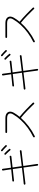

<svg xmlns="http://www.w3.org/2000/svg" viewBox="1588 -2392 823 4040"><g transform="rotate(-90 2000.0 -371.5)"><path d="M555 20Q548 21 542 16Q536 11 535 4Q528 -49 517.5 -126.5Q507 -204 495 -289L155 -248Q148 -247 142 -252Q136 -257 135 -264Q134 -272 139 -277.5Q144 -283 151 -284Q210 -289 301 -299.5Q392 -310 490 -322Q483 -372 476 -420.5Q469 -469 463 -515Q395 -508 330 -500.5Q265 -493 218 -488Q203 -487 200 -504Q199 -512 204.5 -517.5Q210 -523 217 -524Q261 -528 325.5 -534.5Q390 -541 458 -548Q451 -601 444 -645.5Q437 -690 432 -722Q431 -729 436 -735Q441 -741 448 -742Q465 -744 469 -726Q471 -705 477.5 -659Q484 -613 492 -552Q561 -560 623.5 -567.5Q686 -575 725 -580Q733 -582 738 -577Q743 -572 744 -564Q745 -557 740.5 -551Q736 -545 728 -544Q693 -540 630.5 -533.5Q568 -527 497 -519Q503 -474 510 -425Q517 -376 524 -326Q616 -337 701 -348Q786 -359 841 -366Q849 -368 854.5 -363Q860 -358 861 -350Q862 -343 857.5 -337Q853 -331 845 -330Q827 -328 779 -322.5Q731 -317 665.5 -309.5Q600 -302 528 -293Q541 -204 552.5 -125.5Q564 -47 571 -1Q573 16 555 20ZM882 -565Q876 -561 869 -562Q862 -563 857 -569Q849 -580 832.5 -598Q816 -616 799 -634Q782 -652 770 -661Q757 -672 768 -686Q781 -699 793 -688Q805 -678 823 -659Q841 -640 859 -620.5Q877 -601 886 -589Q891 -584 889.5 -576.5Q888 -569 882 -565ZM961 -642Q956 -638 949 -638.5Q942 -639 937 -644Q928 -655 910.5 -672.5Q893 -690 874.5 -706.5Q856 -723 844 -731Q838 -735 837 -742Q836 -749 840 -755Q845 -761 852 -762.5Q859 -764 865 -759Q877 -750 896.5 -732Q916 -714 935 -696Q954 -678 964 -667Q969 -662 968 -654.5Q967 -647 961 -642Z M1156 -52Q1149 -48 1142 -50.5Q1135 -53 1132 -60Q1128 -67 1130.5 -74Q1133 -81 1140 -85Q1241 -134 1331 -200.5Q1421 -267 1494 -346Q1567 -425 1615 -509Q1647 -563 1625 -598.5Q1603 -634 1530 -634H1239Q1232 -634 1226.5 -639.5Q1221 -645 1221 -652Q1221 -660 1226.5 -665Q1232 -670 1239 -670H1530Q1596 -670 1631 -645.5Q1666 -621 1670.5 -580.5Q1675 -540 1647 -491Q1630 -461 1608.5 -430.5Q1587 -400 1563 -371Q1601 -341 1641.5 -304Q1682 -267 1722 -229Q1762 -191 1797 -155.5Q1832 -120 1858 -93Q1863 -88 1863 -80Q1863 -72 1858 -67Q1853 -62 1845 -62Q1837 -62 1832 -68Q1806 -95 1771 -130.5Q1736 -166 1696.5 -205Q1657 -244 1616.5 -280Q1576 -316 1540 -344Q1464 -257 1364.5 -181Q1265 -105 1156 -52Z M2555 20Q2548 21 2542 16Q2536 11 2535 4Q2528 -49 2517.5 -126.5Q2507 -204 2495 -289L2155 -248Q2148 -247 2142 -252Q2136 -257 2135 -264Q2134 -272 2139 -277.5Q2144 -283 2151 -284Q2210 -289 2301 -299.5Q2392 -310 2490 -322Q2483 -372 2476 -420.5Q2469 -469 2463 -515Q2395 -508 2330 -500.5Q2265 -493 2218 -488Q2203 -487 2200 -504Q2199 -512 2204.5 -517.5Q2210 -523 2217 -524Q2261 -528 2325.5 -534.5Q2390 -541 2458 -548Q2451 -601 2444 -645.5Q2437 -690 2432 -722Q2431 -729 2436 -735Q2441 -741 2448 -742Q2465 -744 2469 -726Q2471 -705 2477.5 -659Q2484 -613 2492 -552Q2561 -560 2623.5 -567.5Q2686 -575 2725 -580Q2733 -582 2738 -577Q2743 -572 2744 -564Q2745 -557 2740.5 -551Q2736 -545 2728 -544Q2693 -540 2630.5 -533.5Q2568 -527 2497 -519Q2503 -474 2510 -425Q2517 -376 2524 -326Q2616 -337 2701 -348Q2786 -359 2841 -366Q2849 -368 2854.5 -363Q2860 -358 2861 -350Q2862 -343 2857.5 -337Q2853 -331 2845 -330Q2827 -328 2779 -322.5Q2731 -317 2665.5 -309.5Q2600 -302 2528 -293Q2541 -204 2552.5 -125.5Q2564 -47 2571 -1Q2573 16 2555 20ZM2882 -565Q2876 -561 2869 -562Q2862 -563 2857 -569Q2849 -580 2832.5 -598Q2816 -616 2799 -634Q2782 -652 2770 -661Q2757 -672 2768 -686Q2781 -699 2793 -688Q2805 -678 2823 -659Q2841 -640 2859 -620.5Q2877 -601 2886 -589Q2891 -584 2889.5 -576.5Q2888 -569 2882 -565ZM2961 -642Q2956 -638 2949 -638.5Q2942 -639 2937 -644Q2928 -655 2910.5 -672.5Q2893 -690 2874.5 -706.5Q2856 -723 2844 -731Q2838 -735 2837 -742Q2836 -749 2840 -755Q2845 -761 2852 -762.5Q2859 -764 2865 -759Q2877 -750 2896.5 -732Q2916 -714 2935 -696Q2954 -678 2964 -667Q2969 -662 2968 -654.5Q2967 -647 2961 -642Z M3156 -52Q3149 -48 3142 -50.5Q3135 -53 3132 -60Q3128 -67 3130.5 -74Q3133 -81 3140 -85Q3241 -134 3331 -200.5Q3421 -267 3494 -346Q3567 -425 3615 -509Q3647 -563 3625 -598.5Q3603 -634 3530 -634H3239Q3232 -634 3226.5 -639.5Q3221 -645 3221 -652Q3221 -660 3226.5 -665Q3232 -670 3239 -670H3530Q3596 -670 3631 -645.5Q3666 -621 3670.5 -580.5Q3675 -540 3647 -491Q3630 -461 3608.5 -430.5Q3587 -400 3563 -371Q3601 -341 3641.5 -304Q3682 -267 3722 -229Q3762 -191 3797 -155.5Q3832 -120 3858 -93Q3863 -88 3863 -80Q3863 -72 3858 -67Q3853 -62 3845 -62Q3837 -62 3832 -68Q3806 -95 3771 -130.5Q3736 -166 3696.5 -205Q3657 -244 3616.5 -280Q3576 -316 3540 -344Q3464 -257 3364.5 -181Q3265 -105 3156 -52Z"/></g></svg>

Font: Zen Maru Gothic Light
Style: Regular
Weight: 300
Designer: Yoshimichi Ohira
Foundry: Positype
Version: Version 1.001